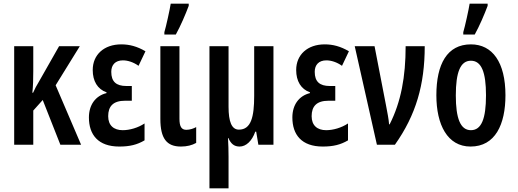

<svg xmlns="http://www.w3.org/2000/svg" viewBox="-20 -796 2848 1056"><path d="M419 -542H305L193 -345C183 -329 171 -307 162 -286H158C162 -322 163 -362 163 -405V-542H58V0H163V-188L215 -246L312 0H426L286 -327Z M705 -323H675C619 -323 592 -347 592 -401C592 -439 614 -464 656 -464C683 -464 714 -454 742 -434L780 -514C734 -541 692 -552 647 -552C552 -552 490 -495 490 -411C490 -350 516 -306 566 -288V-284C505 -269 469 -219 469 -150C469 -55 520 10 636 10C694 10 734 0 775 -24V-117C739 -93 693 -80 655 -80C606 -80 575 -106 575 -157C575 -211 602 -242 668 -242H705Z M884 -606H947C974 -655 1000 -716 1018 -764V-776H919C915 -748 893 -648 884 -619ZM967 -542H862V-142C862 -34 897 10 975 10C1008 10 1036 3 1059 -10V-97C1045 -89 1024 -82 1005 -82C978 -82 967 -100 967 -143Z M1484 -542H1378V-269C1378 -153 1361 -83 1294 -83C1254 -83 1237 -127 1237 -209V-542H1132V240H1237V66C1237 33 1236 -3 1234 -37H1236C1250 -5 1268 10 1298 10C1333 10 1366 -20 1384 -72H1389L1401 0H1484Z M1824 -323H1794C1738 -323 1711 -347 1711 -401C1711 -439 1733 -464 1775 -464C1802 -464 1833 -454 1861 -434L1899 -514C1853 -541 1811 -552 1766 -552C1671 -552 1609 -495 1609 -411C1609 -350 1635 -306 1685 -288V-284C1624 -269 1588 -219 1588 -150C1588 -55 1639 10 1755 10C1813 10 1853 0 1894 -24V-117C1858 -93 1812 -80 1774 -80C1725 -80 1694 -106 1694 -157C1694 -211 1721 -242 1787 -242H1824Z M1931 -542 2053 0H2152C2268 -164 2316 -330 2316 -542H2211C2211 -375 2186 -236 2123 -112H2120C2118 -140 2111 -175 2103 -217L2040 -542Z M2528 -606H2591C2618 -655 2644 -716 2662 -764V-776H2563C2559 -748 2537 -648 2528 -619ZM2760 -272C2760 -454 2688 -552 2570 -552C2439 -552 2380 -443 2380 -272C2380 -110 2441 10 2568 10C2704 10 2760 -112 2760 -272ZM2487 -271C2487 -399 2512 -462 2570 -462C2628 -462 2653 -399 2653 -272C2653 -143 2628 -80 2570 -80C2512 -80 2487 -145 2487 -271Z"/></svg>

Font: Noto Sans Display Condensed Medium
Style: Regular
Weight: 500
Width: 3
Designer: Monotype Design Team
Foundry: Monotype Imaging Inc.
Version: Version 1.900